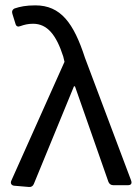

<svg xmlns="http://www.w3.org/2000/svg" viewBox="-20 -708 535 734"><path d="M34.2 2 90.8 6.8C99.6 7.8 106.4 2.9 109.4 -4.9L262.7 -377.9H266.6L394.5 -12.7C397.5 -4.9 404.3 0 413.1 0H468.8C480.5 0 485.4 -5.9 481.4 -17.6L304.7 -487.3C261.7 -620.1 211.9 -687.5 115.2 -687.5C79.1 -687.5 56.6 -682.6 36.1 -675.8C27.3 -671.9 24.4 -664.1 27.3 -655.3L39.1 -617.2C42 -606.4 48.8 -604.5 58.6 -608.4C72.3 -613.3 86.9 -617.2 106.4 -617.2C161.1 -617.2 195.3 -574.2 221.7 -492.2L226.6 -471.7L23.4 -17.6C18.6 -7.8 23.4 1 34.2 2Z"/></svg>

Font: Ed Sans Neue
Style: Regular
Weight: 400
Designer: Stephen Hutchings
Version: Version 1.004;PS 001.004;hotconv 1.0.88;makeotf.lib2.5.64775